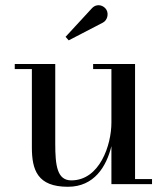

<svg xmlns="http://www.w3.org/2000/svg" viewBox="-20 -705 638 735"><path d="M374 -618.5C390.5 -627 397 -651 387.5 -667.5C378 -684 351.5 -694.5 331.5 -673L231 -564L243 -550.5ZM497 -19.5V-460H336.5V-440.5H406.5V-235.5C406.5 -149.5 361.5 -14.5 253 -14.5C198.5 -14.5 191.5 -71.5 191.5 -155.5V-460H36.5V-440.5H102V-141C102 -54 123.5 10 240 10C341 10 387.5 -68 406.5 -145.5V0H562V-19.5Z"/></svg>

Font: Bodoni* 11
Style: Regular
Weight: 400
Version: Version 2.3